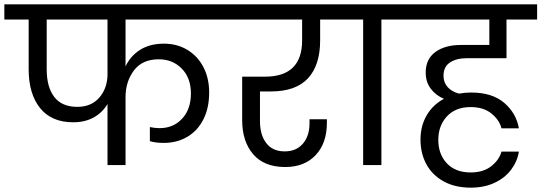

<svg xmlns="http://www.w3.org/2000/svg" viewBox="-47 -760 2493 884"><path d="M531 -670V-454Q553 -502 598 -530.5Q643 -559 708 -559Q768 -559 815.5 -530.5Q863 -502 889.5 -451Q916 -400 916 -334Q916 -262 889 -209.5Q862 -157 814.5 -129.5Q767 -102 707 -102Q670 -102 643 -110V-175Q665 -170 688 -170Q751 -170 791.5 -213.5Q832 -257 832 -330Q832 -401 790 -444Q748 -487 684 -487Q608 -487 569.5 -435.5Q531 -384 531 -313V0H448V-281Q424 -241 384 -219Q344 -197 290 -197Q190 -197 137.5 -262.5Q85 -328 85 -441V-670H-27V-740H1012V-670ZM448 -670H168V-441Q168 -359 203 -313.5Q238 -268 309 -268Q374 -268 411 -311.5Q448 -355 448 -419Z M1150 -339V-202Q1150 -139 1179 -101Q1208 -63 1264 -63Q1317 -63 1347.5 -98.5Q1378 -134 1378 -192V-211H1458V-194Q1458 -101 1406.5 -46Q1355 9 1266 9Q1169 9 1118.5 -50Q1068 -109 1068 -207V-407H1173Q1344 -407 1344 -574V-670H958V-740H1547V-670H1427V-574Q1427 -460 1371 -399.5Q1315 -339 1201 -339Z M1625 0V-670H1493V-740H1840V-670H1709V0Z M1995 -411Q1995 -380 2014 -359Q2033 -338 2066 -329Q2094 -334 2122 -334Q2219 -334 2274.5 -286.5Q2330 -239 2342 -169H2262Q2252 -208 2215.5 -237.5Q2179 -267 2120 -267Q2050 -267 2010.5 -224Q1971 -181 1971 -116Q1971 -50 2010.5 -8Q2050 34 2120 34Q2178 34 2214.5 5.5Q2251 -23 2262 -62H2342Q2335 -17 2306.5 21Q2278 59 2230.5 81.5Q2183 104 2120 104Q2048 104 1995.5 75Q1943 46 1916 -4Q1889 -54 1889 -117Q1889 -180 1917.5 -229Q1946 -278 1997 -305Q1959 -321 1936 -352Q1913 -383 1913 -426Q1913 -488 1957.5 -520.5Q2002 -553 2075 -553H2206V-670H1787V-740H2426V-670H2285V-492H2102Q2055 -492 2025 -472.5Q1995 -453 1995 -411Z"/></svg>

Font: Poppins A&M
Style: Regular-A&M
Weight: 400
Designer: Ninad Kale (Devanagari), Jonny Pinhorn (Latin)
Foundry: Indian Type Foundry
Version: 4.004